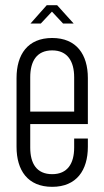

<svg xmlns="http://www.w3.org/2000/svg" viewBox="-20 -713 404 743"><path d="M161 -693 98 -622H138L181 -668L224 -622H265L201 -693ZM320 -233V-411C320 -502 276 -566 182 -566C87 -566 44 -502 44 -411V-145C44 -54 87 10 182 10C276 10 320 -54 320 -145V-177H267V-142C267 -80 241 -39 182 -39C122 -39 97 -80 97 -142V-233ZM97 -281V-414C97 -476 122 -518 182 -518C241 -518 267 -476 267 -414V-281Z"/></svg>

Font: Modon Arabic
Style: Regular
Weight: 400
Designer: Ahmedzaza
Foundry: Ahmedzaza
Version: Version 2.010